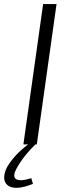

<svg xmlns="http://www.w3.org/2000/svg" viewBox="-64 -710 334 944"><path d="M214 -690 117 0H51L148 -690ZM78 -3 110 0Q83 26 59.5 55.5Q36 85 16 121Q-4 160 16.5 171.5Q37 183 90 166L98 194Q51 213 20 213.5Q-11 214 -27 200.5Q-43 187 -43.5 165Q-44 143 -32 117Q-19 92 6.5 62Q32 32 78 -3Z"/></svg>

Font: Exo 2 Light
Style: Italic
Weight: 300
Italic angle: -8°
Designer: Natanael Gama
Foundry: Natanael Gama
Version: Version 2.010